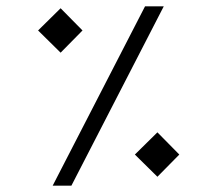

<svg xmlns="http://www.w3.org/2000/svg" viewBox="-20 -585 685 605"><path d="M437 -565H496L205 0H146ZM100 -489 171 -559 240 -489 171 -419ZM405 -98 476 -168 545 -98 476 -28Z"/></svg>

Font: Space Grotesk
Style: Regular
Weight: 400
Designer: Florian Karsten
Foundry: Florian Karsten
Version: Version 2.000